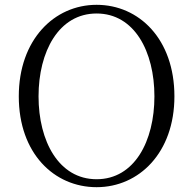

<svg xmlns="http://www.w3.org/2000/svg" viewBox="-20 -762 802 797"><path d="M381 15C557 15 704 -128 704 -362C704 -600 557 -742 381 -742C205 -742 58 -597 58 -362C58 -125 205 15 381 15ZM381 -18C224 -18 140 -176 140 -362C140 -548 224 -706 381 -706C538 -706 621 -548 621 -362C621 -176 538 -18 381 -18Z"/></svg>

Font: Noto Serif CJK HK Light
Style: Regular
Weight: 300
Designer: Ryoko NISHIZUKA 西塚涼子 (kana & ideographs); Frank Grießhammer (Latin, Greek & Cyrillic); Wenlong ZHANG 张文龙 (bopomofo); San
Foundry: Adobe
Version: Version 2.001;hotconv 1.1.0;makeotfexe 2.6.0